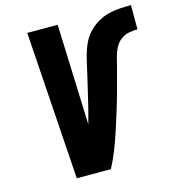

<svg xmlns="http://www.w3.org/2000/svg" viewBox="-109 -828 843 921"><g transform="rotate(-15 312.5 -367.5)"><path d="M159 0 110 -735H261L279 -245Q279 -242 279 -239.5Q279 -237 279 -235Q287 -262 294 -289.5Q301 -317 307.5 -344.5Q314 -372 320.5 -399.5Q327 -427 333.5 -454.5Q340 -482 346 -509.5Q352 -537 359.5 -564.5Q367 -592 380 -618.5Q393 -645 413.5 -666.5Q434 -688 460 -703Q486 -718 514 -725Q542 -732 570 -733.5Q598 -735 625 -735V-615Q604 -615 581.5 -610.5Q559 -606 540.5 -591.5Q522 -577 511.5 -556Q501 -535 495.5 -513Q490 -491 484.5 -469.5Q479 -448 473 -426.5Q467 -405 461.5 -383.5Q456 -362 450 -340.5Q444 -319 437.5 -297.5Q431 -276 424.5 -254.5Q418 -233 411 -211.5Q404 -190 397 -168.5Q390 -147 382.5 -125.5Q375 -104 366.5 -83Q358 -62 348.5 -41Q339 -20 328 0Z"/></g></svg>

Font: Iosevka SS04 Heavy Extended
Style: Italic
Weight: 900
Width: 7
Italic angle: -9°
Monospace: yes
Designer: Belleve Invis
Foundry: Belleve Invis
Version: Version 19.0.0; ttfautohint (v1.8.4)